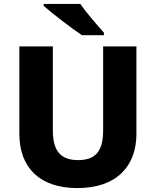

<svg xmlns="http://www.w3.org/2000/svg" viewBox="-20 -951 796 981"><path d="M390 -931H203V-921C246 -883 347 -805 399 -771H511V-784C478 -821 421 -886 390 -931ZM677 -267V-714H507V-286C507 -179 469 -133 379 -133C294 -133 250 -175 250 -285V-714H79V-266C79 -95 183 10 375 10C578 10 677 -104 677 -267Z"/></svg>

Font: Noto Sans Bengali UI ExtraBold
Style: Regular
Weight: 800
Designer: Jelle Bosma - Monotype Design Team
Foundry: Monotype Imaging Inc.
Version: Version 2.003